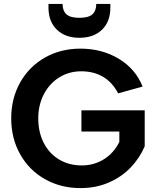

<svg xmlns="http://www.w3.org/2000/svg" viewBox="-20 -956 801 983"><path d="M37.4 -350Q37.4 -452.5 83.4 -534Q129.3 -615.5 210.1 -661.3Q290.8 -707 391.4 -707Q502 -707 588 -655.2Q674 -603.5 710 -512.9L584.9 -477.9Q555.5 -534.7 507.4 -562.9Q459.3 -591 395.9 -591Q334 -591 283.9 -560.1Q233.8 -529.1 204.8 -474Q175.9 -418.8 175.9 -350Q175.9 -278.6 204.3 -223.7Q232.8 -168.8 283.4 -138.9Q334.1 -109 399 -109Q441.9 -109 479 -123.9Q516.2 -138.9 544.8 -166Q573.5 -193.2 591 -229.6V-282.7H396.9V-391.1H720.9V-207.3Q695.9 -147.9 649.7 -99.2Q603.4 -50.5 537.4 -21.7Q471.4 7 392.4 7Q291.4 7 210.6 -38.5Q129.8 -84 83.6 -165.5Q37.4 -247 37.4 -350ZM228.2 -917.3V-935.8H300.4Q300.4 -900.8 320.1 -882.8Q339.8 -864.8 386.4 -864.8Q433.4 -864.8 453.1 -882.8Q472.8 -900.8 472.8 -935.8H545V-916.8Q545 -845.1 502.2 -803.8Q459.4 -762.5 386.4 -762.5Q314.3 -762.5 271.2 -804Q228.2 -845.6 228.2 -917.3Z"/></svg>

Font: AF Albert Sans Medium
Style: Regular
Weight: 500
Designer: Andreas Rasmussen
Foundry: a.Foundry
Version: Version 1.300;Glyphs 3.2 (3231)